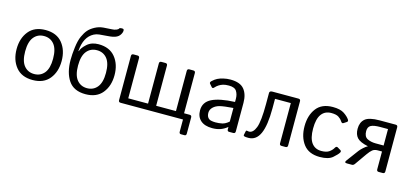

<svg xmlns="http://www.w3.org/2000/svg" viewBox="-70 -1277 4223 1966"><g transform="rotate(15 2041.5 -293.5)"><path d="M41.5 -256.3Q41.5 -371.1 102.3 -446Q163.1 -521 280.3 -521Q397.5 -521 458.3 -446Q519 -371.1 519 -256.3Q519 -141.6 458.3 -66.7Q397.5 8.3 280.3 8.3Q163.1 8.3 102.3 -66.7Q41.5 -141.6 41.5 -256.3ZM132.3 -256.3Q132.3 -153.8 172.9 -104.5Q213.4 -55.2 280.3 -55.2Q347.2 -55.2 387.7 -104.5Q428.2 -153.8 428.2 -256.3Q428.2 -358.9 387.7 -408.2Q347.2 -457.5 280.3 -457.5Q213.4 -457.5 172.9 -408.2Q132.3 -358.9 132.3 -256.3Z M604 -293Q604 -348.6 613.3 -424.8Q622.6 -501 643.6 -547.1Q664.6 -593.3 688.7 -621.1Q712.9 -648.9 754.6 -671.6Q796.4 -694.3 844.2 -698.2Q902.3 -703.1 929.2 -703.6Q956.1 -704.1 978 -712.9Q997.1 -720.7 1001.2 -730Q1005.4 -739.3 1022 -739.3H1033.7Q1050.8 -739.3 1050.8 -722.2Q1050.8 -696.3 1029.8 -669.2Q1008.8 -642.1 960 -632.3Q938.5 -627.9 896 -625Q853.5 -622.1 821.5 -618.9Q789.6 -615.7 765.1 -602.5Q668.5 -552.2 658.2 -401.4L662.1 -399.4Q671.9 -435.5 719.2 -478.3Q766.6 -521 840.8 -521Q958 -521 1018.8 -446Q1079.6 -371.1 1079.6 -256.3Q1079.6 -141.6 1018.8 -66.7Q958 8.3 840.8 8.3Q715.8 8.3 659.9 -75Q604 -158.2 604 -293ZM692.9 -256.3Q692.9 -153.8 733.4 -104.5Q773.9 -55.2 840.8 -55.2Q907.7 -55.2 948.2 -104.5Q988.8 -153.8 988.8 -256.3Q988.8 -358.9 948.2 -408.2Q907.7 -457.5 840.8 -457.5Q773.9 -457.5 733.4 -408.2Q692.9 -358.9 692.9 -256.3Z M1212.4 0Q1190.4 0 1190.4 -22V-490.7Q1190.4 -512.7 1212.4 -512.7H1254.4Q1276.4 -512.7 1276.4 -490.7V-64.5H1486.3V-490.7Q1486.3 -512.7 1508.3 -512.7H1550.3Q1572.3 -512.7 1572.3 -490.7V-64.5H1782.2V-490.7Q1782.2 -512.7 1804.2 -512.7H1846.2Q1868.2 -512.7 1868.2 -490.7V-64.5H1927.2Q1949.2 -64.5 1949.2 -42.5V129.4Q1949.2 151.4 1929.7 151.4H1893.6Q1874 151.4 1874 129.4V0Z M2018.1 -136.7Q2018.1 -223.6 2099.4 -264.2Q2180.7 -304.7 2342.3 -311.5V-344.7Q2342.3 -390.6 2321.5 -424.1Q2300.8 -457.5 2239.3 -457.5Q2200.2 -457.5 2176.8 -450Q2153.3 -442.4 2134 -429.9Q2114.7 -417.5 2097.2 -397.9Q2084 -383.3 2072.3 -396.5L2046.9 -425.8Q2036.1 -438 2054.2 -455.1Q2080.1 -479.5 2104.5 -491.7Q2128.9 -503.9 2165.3 -512.5Q2201.7 -521 2239.3 -521Q2341.3 -521 2384.8 -468.5Q2428.2 -416 2428.2 -324.7V-22Q2428.2 0 2406.2 0H2362.3Q2343.3 0 2343.3 -22V-45.9H2342.3Q2303.7 -15.6 2266.8 -3.7Q2230 8.3 2184.6 8.3Q2104.5 8.3 2061.3 -30Q2018.1 -68.4 2018.1 -136.7ZM2106.9 -134.8Q2106.9 -104.5 2119.6 -86.2Q2132.3 -67.9 2154.8 -62.7Q2177.2 -57.6 2201.7 -57.6Q2239.3 -57.6 2272.9 -64.9Q2306.6 -72.3 2342.3 -103.5V-247.6Q2243.7 -240.2 2201.7 -229.7Q2159.7 -219.2 2133.3 -193.6Q2106.9 -168 2106.9 -134.8Z M2525.4 3.9Q2514.6 -0.5 2517.1 -10.7L2525.9 -51.3Q2527.8 -60.5 2538.6 -58.1Q2549.8 -55.2 2558.1 -55.2Q2602.1 -55.2 2628.2 -122.3Q2654.3 -189.5 2654.3 -372.1V-490.7Q2654.3 -512.7 2685.1 -512.7H2960.9Q2982.9 -512.7 2982.9 -490.7V-22Q2982.9 0 2960.9 0H2918.9Q2897 0 2897 -22V-448.2H2729.5V-347.2Q2729.5 -166.5 2690.2 -79.1Q2650.9 8.3 2568.8 8.3Q2535.6 8.3 2525.4 3.9Z M3093.8 -256.3Q3093.8 -371.1 3150.6 -446Q3207.5 -521 3324.7 -521Q3403.8 -521 3445.6 -492.9Q3487.3 -464.8 3505.9 -435.5Q3516.1 -419.4 3501.5 -409.7L3470.7 -389.6Q3456.1 -379.4 3441.4 -402.8Q3427.2 -425.3 3401.6 -441.4Q3376 -457.5 3324.7 -457.5Q3257.8 -457.5 3221.2 -408.2Q3184.6 -358.9 3184.6 -256.3Q3184.6 -153.8 3221.2 -104.5Q3257.8 -55.2 3324.7 -55.2Q3378.9 -55.2 3407.7 -75.9Q3436.5 -96.7 3449.7 -121.1Q3462.4 -144 3478.5 -134.3L3511.2 -114.7Q3525.9 -106 3515.6 -88.4Q3503.4 -67.4 3460.2 -29.5Q3417 8.3 3324.7 8.3Q3207.5 8.3 3150.6 -66.7Q3093.8 -141.6 3093.8 -256.3Z M3612.3 0Q3578.1 0 3599.6 -28.8L3691.9 -153.3Q3705.1 -170.9 3729.7 -193.1Q3754.4 -215.3 3772.9 -224.6V-225.6Q3688 -243.2 3656.7 -277.3Q3625.5 -311.5 3625.5 -371.6Q3625.5 -439.9 3667.5 -476.3Q3709.5 -512.7 3821.8 -512.7H3991.2Q4013.2 -512.7 4013.2 -490.7V-22Q4013.2 0 3991.2 0H3949.2Q3927.2 0 3927.2 -22V-210.9H3881.3Q3848.1 -210.9 3827.1 -194.6Q3806.2 -178.2 3779.8 -140.6L3693.8 -18.1Q3681.2 0 3666 0ZM3716.3 -371.6Q3716.3 -312.5 3754.2 -293.5Q3792 -274.4 3843.8 -274.4H3927.2V-448.7H3844.2Q3776.9 -448.7 3746.6 -432.4Q3716.3 -416 3716.3 -371.6Z"/></g></svg>

Font: Istok
Style: Regular
Weight: 500
Designer: Andrey V. Panov
Foundry: Andrey V. Panov
Version: Version 1.0.3